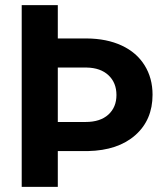

<svg xmlns="http://www.w3.org/2000/svg" viewBox="-20 -731 648 751"><path d="M206.1 -710.9V-580.6H318.4Q397.5 -580.1 455.8 -553Q514.2 -525.9 545.4 -475.8Q576.7 -425.8 576.7 -360.4Q576.7 -261.7 509 -202.1Q441.4 -142.6 324.2 -140.1H206.1V0H64.9V-710.9ZM206.1 -466.8V-253.9H314.9Q372.1 -253.9 403.8 -282.7Q435.5 -311.5 435.5 -359.4Q435.5 -407.2 404.5 -436.5Q373.5 -465.8 318.8 -466.8Z"/></svg>

Font: RobotoInd
Style: Bold
Weight: 700
Designer: Google
Version: Version 2.001150; 2014